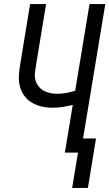

<svg xmlns="http://www.w3.org/2000/svg" viewBox="-20 -755 541 950"><path d="M337 175 366 0H301L340 -236Q316 -230 291 -226Q266 -222 241 -222Q213 -222 186.5 -228Q160 -234 138 -247Q116 -260 100.5 -281Q85 -302 78.5 -327.5Q72 -353 73.5 -381Q75 -409 80 -437L129 -735H208L157 -425Q154 -407 152.5 -389.5Q151 -372 156 -356Q161 -340 171.5 -327Q182 -314 196.5 -306Q211 -298 228 -294.5Q245 -291 263 -291Q285 -291 307.5 -295Q330 -299 352 -306L423 -735H501L391 -70H455L415 175Z"/></svg>

Font: Iosevka SS04 Oblique
Style: Regular
Weight: 400
Italic angle: -9°
Monospace: yes
Designer: Belleve Invis
Foundry: Belleve Invis
Version: Version 19.0.0; ttfautohint (v1.8.4)